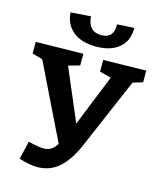

<svg xmlns="http://www.w3.org/2000/svg" viewBox="-136 -1029 959 1147"><g transform="rotate(15 343.5 -455.5)"><path d="M685 -704V-632L624 -613L437 -177Q394 -77 338 -28Q282 21 205 21Q154 21 91 0L117 -112Q184 -96 212 -96Q239 -96 258 -108Q277 -120 293 -146L67 -609L3 -627V-699L296 -704V-632L226 -612L363 -290L491 -608L420 -627V-699ZM158 -923 282 -932Q289 -839 370 -839Q448 -839 445 -926L550 -932Q552 -854 500.5 -809.5Q449 -765 357 -765Q267 -765 215 -807Q163 -849 158 -923Z"/></g></svg>

Font: Bitter Pro
Style: Bold
Weight: 700
Designer: Sol Matas, and Bitter project Authors
Foundry: Sol Matas
Version: Version 1.010